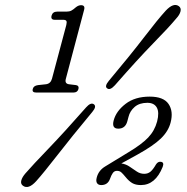

<svg xmlns="http://www.w3.org/2000/svg" viewBox="-20 -735 755 776"><path d="M201.5 -655Q184 -655 188.5 -672Q193 -688 211 -688H248.5Q260.5 -688 268.5 -692.2Q276.5 -696.5 286.5 -705.5Q297 -714 307.5 -714Q325 -714 320 -695.5L246 -416Q241 -397 258.5 -394.5L287.5 -391Q300.5 -388.5 297 -375Q293 -361 277 -361H126Q108.5 -361 112.5 -375.5Q115.5 -388.5 133.5 -391L166 -394.5Q184.5 -397 190 -416.5L248 -634Q251 -646.5 248 -650.8Q245 -655 235 -655ZM444.5 -390.5Q424.5 -368.5 413 -378Q401.5 -386 420 -408.5Q508.5 -514 563.2 -585.5Q618 -657 650 -692Q681.5 -725.5 703 -710Q713 -702.5 709.5 -688.8Q706 -675 692.5 -660.5Q663.5 -625.5 599.2 -559.8Q535 -494 444.5 -390.5ZM328 -301Q347 -322.5 359.5 -313.5Q371.5 -304.5 353 -282.5Q269 -181.5 212.8 -109Q156.5 -36.5 126 -2.5Q94.5 32 72.5 15.5Q62.5 8 66 -5.5Q69.5 -19 83 -34.5Q112 -68 176.8 -135.2Q241.5 -202.5 328 -301ZM371 -17.5Q378.5 -46.5 405.5 -62.5L499 -119.5Q552.5 -151.5 578.8 -179Q605 -206.5 615 -244Q624.5 -281 613.8 -300.2Q603 -319.5 575.5 -319.5Q543.5 -319.5 524.2 -302.8Q505 -286 499.5 -263L494.5 -244.5Q486.5 -215 458 -215Q430.5 -215 439.5 -248.5Q449.5 -286 487.5 -315.2Q525.5 -344.5 585 -344.5Q641 -344.5 661.2 -314.8Q681.5 -285 669.5 -239.5Q660.5 -204.5 630.2 -175.2Q600 -146 536 -110.5L470.5 -74.5Q489.5 -71.5 504.2 -61.2Q519 -51 532.8 -41.8Q546.5 -32.5 563 -32.5Q577.5 -32.5 588 -41Q598.5 -49.5 610.5 -70.5Q618.5 -83 630.5 -81Q644.5 -79 637.5 -60.5Q608 13 549.5 13Q528 13 514.2 4.8Q500.5 -3.5 488 -19Q476.5 -33 469.8 -38.8Q463 -44.5 452.5 -44.5Q442 -44.5 435.8 -35.5Q429.5 -26.5 424.5 -12Q415.5 13 389 13Q377.5 13 372.2 5.2Q367 -2.5 371 -17.5Z"/></svg>

Font: Fraunces 72pt S100 Light
Style: Italic
Weight: 300
Italic angle: -16°
Version: Version 1.000; ttfautohint (v1.8.3)